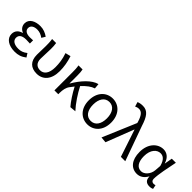

<svg xmlns="http://www.w3.org/2000/svg" viewBox="171 -1901 3005 3005"><g transform="rotate(45 1674.0 -398.0)"><path d="M281 13C356 13 413 -4 478 -54L439 -115C388 -74 343 -60 290 -60C197 -60 143 -97 143 -157C143 -217 188 -250 277 -250C304 -250 330 -249 361 -247V-318C335 -316 315 -315 294 -315C206 -315 169 -350 169 -399C169 -455 221 -484 288 -484C338 -484 382 -467 424 -436L461 -497C410 -534 351 -557 285 -557C174 -557 78 -509 78 -411C78 -360 108 -310 164 -290V-285C103 -269 51 -227 51 -150C51 -49 147 13 281 13Z M768 13C904 13 998 -87 998 -271C998 -368 982 -462 950 -557L861 -535C896 -436 906 -351 906 -268C906 -127 848 -63 769 -63C704 -63 647 -99 647 -196C647 -263 654 -355 654 -416C654 -464 653 -505 646 -543H557C566 -486 566 -438 566 -394C566 -330 562 -266 562 -202C562 -58 639 13 768 13Z M1614 0C1531 -89 1442 -225 1388 -332C1455 -405 1517 -451 1577 -470L1569 -557C1452 -528 1331 -395 1245 -246H1241V-416C1241 -464 1238 -514 1231 -543H1141C1150 -495 1151 -438 1151 -394V0H1236V-28C1237 -99 1248 -156 1281 -200C1298 -224 1315 -246 1332 -267C1383 -167 1455 -58 1513 9Z M1889 13C2025 13 2136 -90 2136 -271C2136 -453 2025 -557 1889 -557C1753 -557 1641 -453 1641 -271C1641 -90 1753 13 1889 13ZM1889 -63C1792 -63 1736 -144 1736 -271C1736 -397 1792 -481 1889 -481C1986 -481 2042 -397 2042 -271C2042 -144 1986 -63 1889 -63Z M2290 9 2468 -451H2472L2622 0H2719L2513 -574C2464 -730 2411 -809 2303 -809C2255 -809 2226 -801 2200 -790L2223 -714C2243 -724 2263 -732 2293 -732C2355 -732 2392 -679 2423 -578L2429 -556L2193 0Z M2984 13C3054 13 3111 -24 3152 -97H3156C3155 -21 3198 13 3263 13C3295 13 3317 6 3333 -1L3319 -70C3308 -66 3294 -63 3282 -63C3252 -63 3228 -82 3228 -119C3228 -218 3267 -400 3296 -543H3206L3183 -414H3180C3149 -518 3080 -557 3012 -557C2887 -557 2774 -448 2774 -262C2774 -84 2860 13 2984 13ZM3002 -63C2918 -63 2869 -136 2869 -263C2869 -406 2944 -480 3022 -480C3073 -480 3129 -453 3159 -335L3151 -232C3143 -140 3074 -63 3002 -63Z"/></g></svg>

Font: Squished Noto Sans CJK JP Regular
Style: Regular
Weight: 400
Designer: Ryoko NISHIZUKA (kana & ideographs); Paul D. Hunt (Latin, Greek & Cyrillic); Wenlong ZHANG (bopomofo); Sandoll Communica
Foundry: Adobe Systems Incorporated
Version: Version 1.004;PS 1.004;hotconv 1.0.82;makeotf.lib2.5.63406